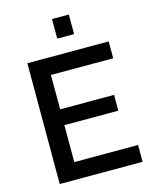

<svg xmlns="http://www.w3.org/2000/svg" viewBox="-133 -1003 869 1090"><g transform="rotate(-15 301.5 -458.0)"><path d="M280 -801H379V-916H280ZM567 -99H192V-316H509V-409H192V-611H558V-710H80V0H567Z"/></g></svg>

Font: FIGSv2-sans-serif SemiBold
Style: Regular
Weight: 600
Designer: Matt McInerney, Pablo Impallari, Rodrigo Fuenzalida,Mirko Velimirovic
Foundry: Matt McInerney, Pablo Impallari, Rodrigo Fuenzalida
Version: Version 4.021;hotconv 1.0.109;makeotfexe 2.5.65596